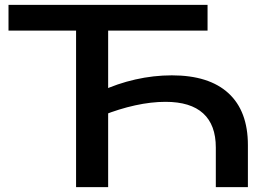

<svg xmlns="http://www.w3.org/2000/svg" viewBox="-20 -770 1084 790"><path d="M661 -351Q602 -351 536 -336.5Q470 -322 405 -296L396 -395Q462 -426 537 -443Q612 -460 687 -460Q840 -460 920 -386.5Q1000 -313 1000 -173V0H868V-163Q868 -256 816 -303.5Q764 -351 661 -351ZM834 -644H365L425 -704V0H293V-704L353 -644H15V-750H834Z"/></svg>

Font: Unbounded Variable
Style: Regular
Weight: 400
Designer: Luke Prowse, Jean-Baptiste Morizot, Fátima Lázaro, Florian Runge
Foundry: NaN
Version: Version 1.600;FEAKit 1.0